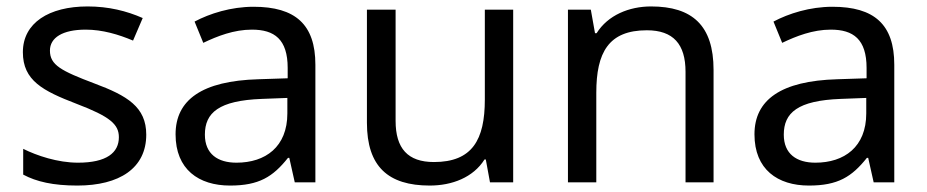

<svg xmlns="http://www.w3.org/2000/svg" viewBox="-20 -566 2877 596"><path d="M434 -148C434 -234 375 -269 273 -307C170 -346 135 -364 135 -409C135 -449 174 -474 246 -474C298 -474 348 -459 393 -440L423 -510C373 -532 317 -546 252 -546C132 -546 51 -495 51 -404C51 -316 113 -284 217 -244C322 -204 349 -180 349 -140C349 -92 311 -61 222 -61C159 -61 94 -83 52 -104V-24C93 -2 145 10 220 10C351 10 434 -44 434 -148Z M767 -545C697 -545 631 -524 584 -499L611 -433C655 -454 706 -474 762 -474C832 -474 873 -444 873 -355V-323L782 -320C607 -315 525 -256 525 -149C525 -40 597 10 694 10C784 10 827 -17 874 -76H878L895 0H959V-365C959 -490 897 -545 767 -545ZM793 -259 872 -262V-214C872 -110 804 -61 714 -61C656 -61 616 -88 616 -148C616 -216 659 -254 793 -259Z M1573 -536H1485V-257C1485 -132 1446 -63 1327 -63C1246 -63 1208 -105 1208 -191V-536H1119V-185C1119 -49 1185 10 1314 10C1383 10 1449 -15 1484 -71H1488L1501 0H1573Z M2001 -546C1933 -546 1867 -519 1832 -463H1827L1814 -536H1743V0H1831V-278C1831 -403 1869 -472 1988 -472C2070 -472 2108 -429 2108 -343V0H2195V-349C2195 -487 2129 -546 2001 -546Z M2564 -545C2494 -545 2428 -524 2381 -499L2408 -433C2452 -454 2503 -474 2559 -474C2629 -474 2670 -444 2670 -355V-323L2579 -320C2404 -315 2322 -256 2322 -149C2322 -40 2394 10 2491 10C2581 10 2624 -17 2671 -76H2675L2692 0H2756V-365C2756 -490 2694 -545 2564 -545ZM2590 -259 2669 -262V-214C2669 -110 2601 -61 2511 -61C2453 -61 2413 -88 2413 -148C2413 -216 2456 -254 2590 -259Z"/></svg>

Font: Noto Sans Gujarati UI
Style: Regular
Weight: 400
Designer: Jelle Bosma - Monotype Design Team, Universal Thirst
Foundry: Monotype Imaging Inc.
Version: Version 2.106